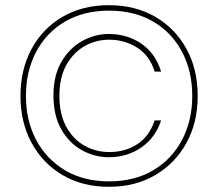

<svg xmlns="http://www.w3.org/2000/svg" viewBox="-20 -718 841 740"><path d="M400 2Q298 2 221.5 -43Q145 -88 102 -167Q59 -246 59 -348Q59 -451 102 -530Q145 -609 221.5 -653.5Q298 -698 400 -698Q501 -698 578 -653.5Q655 -609 698.5 -530Q742 -451 742 -348Q742 -246 698.5 -167Q655 -88 578 -43Q501 2 400 2ZM399 -112Q344 -112 295 -139.5Q246 -167 216 -220Q186 -273 186 -350Q186 -426 216 -478.5Q246 -531 295 -559Q344 -587 399 -587Q470 -587 524.5 -550Q579 -513 601 -442H576Q557 -504 508.5 -534.5Q460 -565 401 -565Q350 -565 306.5 -540.5Q263 -516 236 -468Q209 -420 209 -348Q209 -277 236 -228.5Q263 -180 306.5 -156Q350 -132 401 -132Q463 -132 509.5 -162.5Q556 -193 576 -254H601Q579 -187 524.5 -149.5Q470 -112 399 -112ZM400 -19Q498 -19 570 -61.5Q642 -104 681.5 -178.5Q721 -253 721 -348Q721 -444 681.5 -518.5Q642 -593 570 -635Q498 -677 400 -677Q303 -677 231 -635Q159 -593 119.5 -518.5Q80 -444 80 -348Q80 -253 119.5 -178.5Q159 -104 231 -61.5Q303 -19 400 -19Z"/></svg>

Font: DM Sans 36pt Thin
Style: Regular
Weight: 250
Designer: Colophon Foundry, Jonny Pinhorn
Foundry: Colophon Foundry
Version: Version 4.004;gftools[0.9.30]